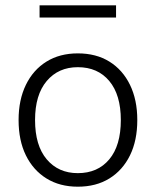

<svg xmlns="http://www.w3.org/2000/svg" viewBox="-20 -695 587 723"><path d="M273 8Q205 8 155 -23Q105 -54 77.5 -110Q50 -166 50 -243Q50 -319 77.5 -375.5Q105 -432 155 -463Q205 -494 273 -494Q342 -494 392 -463Q442 -432 469.5 -375.5Q497 -319 497 -243Q497 -166 469.5 -110Q442 -54 392 -23Q342 8 273 8ZM273 -43Q348 -43 391.5 -95Q435 -147 435 -243Q435 -338 391.5 -390Q348 -442 273 -442Q200 -442 156 -390Q112 -338 112 -243Q112 -147 156 -95Q200 -43 273 -43ZM129 -629V-675H417V-629Z"/></svg>

Font: Nunito Sans 12pt ExtraLight 12pt Light
Style: Regular
Weight: 300
Version: Version 3.101;gftools[0.9.27]